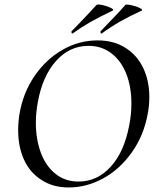

<svg xmlns="http://www.w3.org/2000/svg" viewBox="-20 -814 692 846"><path d="M163 -21Q112 -53 86 -110Q60 -167 60 -240Q60 -276 66 -313Q82 -406 132.5 -479.5Q183 -553 255.5 -594.5Q328 -636 410 -636Q481 -636 532.5 -603.5Q584 -571 611 -514.5Q638 -458 638 -386Q638 -348 631 -313Q614 -218 561.5 -143.5Q509 -69 435.5 -28.5Q362 12 283 12Q213 12 163 -21ZM138 -273Q138 -200 160 -141Q182 -82 224.5 -48Q267 -14 326 -14Q408 -14 467.5 -79Q527 -144 549 -260Q559 -309 559 -358Q559 -431 536.5 -488.5Q514 -546 471 -579Q428 -612 370 -612Q287 -612 227.5 -546Q168 -480 147 -366Q138 -318 138 -273ZM296 -677 333 -715Q380 -764 405 -792Q407 -794 413 -794Q431 -794 458.5 -783.5Q486 -773 476 -767Q417 -739 377.5 -716.5Q338 -694 301 -667L299 -666Q296 -666 295 -670.5Q294 -675 296 -677ZM424 -677 468 -723Q511 -767 532 -792Q535 -796 557 -791.5Q579 -787 595.5 -779Q612 -771 604 -767Q502 -721 429 -667L427 -666Q424 -666 423 -670.5Q422 -675 424 -677Z"/></svg>

Font: CormorantInfant-MediumItalic
Style: Italic
Weight: 500
Italic angle: -10°
Designer: Christian Thalmann (Catharsis Fonts)
Foundry: Catharsis Fonts
Version: Version 3.303